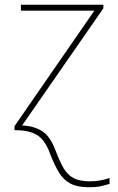

<svg xmlns="http://www.w3.org/2000/svg" viewBox="-20 -548 496 808"><path d="M354 240Q305 240 275.5 224Q246 208 227 176Q208 144 190 97Q169 40 135.5 20Q102 0 47 0H41V-17L377 -503H68V-528H415V-513L73 -20Q123 -18 157.5 4Q192 26 214 86Q231 131 247.5 159.5Q264 188 289.5 201.5Q315 215 358 215Q384 215 406 210.5Q428 206 441 201V226Q428 230 407 235Q386 240 354 240Z"/></svg>

Font: Noto Sans Thin
Style: Regular
Weight: 100
Designer: Monotype Design Team
Foundry: Monotype Imaging Inc.
Version: Version 2.007